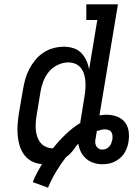

<svg xmlns="http://www.w3.org/2000/svg" viewBox="-20 -755 640 892"><path d="M203 117 132 91Q141 69 152 48Q163 27 175 7Q150 6 128 -5.5Q106 -17 92 -36.5Q78 -56 71 -79Q64 -102 62 -127.5Q60 -153 62 -178.5Q64 -204 68 -230L87 -340Q91 -364 97.5 -387.5Q104 -411 116 -434Q128 -457 144.5 -477Q161 -497 182.5 -511Q204 -525 228.5 -531.5Q253 -538 277 -538Q300 -538 321.5 -531Q343 -524 357.5 -509Q372 -494 381 -474.5Q390 -455 394 -433L432 -662H381V-735H528L442 -219Q450 -220 458 -221Q466 -222 474 -222Q499 -222 522 -214Q545 -206 559.5 -188Q574 -170 577.5 -146Q581 -122 577 -97Q575 -83 570 -69Q565 -55 557 -42.5Q549 -30 537 -20Q525 -10 511.5 -3.5Q498 3 483.5 5.5Q469 8 455 8Q434 8 414.5 1.5Q395 -5 380 -18Q365 -31 356 -49Q347 -67 344 -87Q342 -85 339 -82.5Q336 -80 334 -77Q325 -62 313 -48.5Q301 -35 286 -24Q261 8 240 43.5Q219 79 203 117ZM226 -66Q253 -100 284.5 -130.5Q316 -161 353 -184Q353 -187 353.5 -189Q354 -191 354 -193L372 -303Q375 -321 376.5 -339Q378 -357 377 -374Q376 -391 371.5 -407.5Q367 -424 357 -437.5Q347 -451 331.5 -458Q316 -465 298 -465Q273 -465 248.5 -453.5Q224 -442 207 -421.5Q190 -401 181 -376.5Q172 -352 168 -328L150 -218Q147 -201 146 -184Q145 -167 146.5 -150.5Q148 -134 153.5 -118.5Q159 -103 169 -91Q179 -79 194 -72.5Q209 -66 226 -66ZM455 -60Q464 -60 472.5 -63.5Q481 -67 487.5 -74Q494 -81 497 -89.5Q500 -98 502 -107Q503 -116 502.5 -125Q502 -134 497.5 -141Q493 -148 484.5 -151Q476 -154 467 -154Q458 -154 448.5 -151.5Q439 -149 430 -146Q429 -137 427 -128.5Q425 -120 424 -111Q422 -102 422.5 -93Q423 -84 427 -76.5Q431 -69 438.5 -64.5Q446 -60 455 -60Z"/></svg>

Font: Iosevka Curly Slab Extended
Style: Italic
Weight: 400
Width: 7
Italic angle: -9°
Monospace: yes
Designer: Belleve Invis
Foundry: Belleve Invis
Version: Version 11.1.0; ttfautohint (v1.8.3)